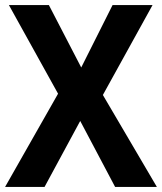

<svg xmlns="http://www.w3.org/2000/svg" viewBox="-20 -734 636 754"><path d="M596 0 384 -361 579 -714H422L299 -469L172 -714H15L208 -366L0 0H155L295 -259L432 0Z"/></svg>

Font: Noto Sans Myanmar SemiCondensed
Style: Bold
Weight: 700
Width: 4
Designer: Monotype Design Team
Foundry: Monotype Imaging Inc.
Version: Version 2.107